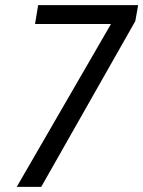

<svg xmlns="http://www.w3.org/2000/svg" viewBox="-20 -725 556 745"><path d="M45 0 435 -674 437 -632H116L128 -705H516L505 -643L140 0Z"/></svg>

Font: Nunito Sans 7pt Condensed
Style: Italic
Weight: 400
Width: 3
Italic angle: -9°
Designer: Vernon Adams
Foundry: Vernon Adams
Version: Version 3.101;gftools[0.9.27]